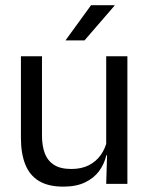

<svg xmlns="http://www.w3.org/2000/svg" viewBox="-20 -703 573 734"><path d="M140.5 -488V-184.5Q140.5 -146 151.2 -117.2Q162 -88.5 186.5 -72.8Q211 -57 252.5 -57Q291.5 -57 319.5 -71.2Q347.5 -85.5 365.2 -110.5Q383 -135.5 389.5 -167L404 -109.5H386.5Q379 -76.5 359 -49.2Q339 -22 305.2 -5.8Q271.5 10.5 222 10.5Q164.5 10.5 128.8 -11.2Q93 -33 76.5 -74.8Q60 -116.5 60 -175.5V-488ZM467 -488V0H386L389.5 -117L386 -122V-488ZM328 -683H418V-681.5L303 -548.5H231V-549.5Z"/></svg>

Font: Anek Gujarati
Style: Regular
Weight: 400
Designer: Mrunmayee Ghaisas (Gujarati), Yesha Goshar (Latin)
Foundry: Ek Type
Version: Version 1.003